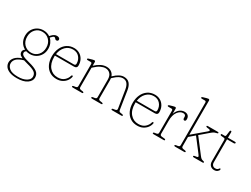

<svg xmlns="http://www.w3.org/2000/svg" viewBox="-70 -1431 3123 2386"><g transform="rotate(30 1491.5 -238.0)"><path d="M246 1Q326 21 364.5 49Q403 77 403 128.5Q403 176 352.8 211.5Q302.5 247 208.5 247Q141.5 247 100.2 230Q59 213 40.2 185.5Q21.5 158 21.5 126.5Q21.5 88 52 53.5Q82.5 19 147.5 -2.5Q114.5 -17.5 104.2 -33Q94 -48.5 94 -65Q94 -93 121.5 -111.5Q82 -131.5 58 -171.2Q34 -211 34 -264Q34 -314 56.5 -352.5Q79 -391 117 -413Q155 -435 201 -435Q254.5 -435 295.5 -407L307 -420Q342.5 -459 379.5 -459Q399 -459 411.5 -450.8Q424 -442.5 424 -429.5Q424 -405.5 398.5 -405.5Q389 -405.5 383 -411.8Q377 -418 371.2 -424.2Q365.5 -430.5 356 -430.5Q343.5 -430.5 311.5 -395Q336.5 -372.5 351.2 -339Q366 -305.5 366 -264.5Q366 -214.5 343.5 -176Q321 -137.5 283.2 -115.5Q245.5 -93.5 199 -93.5Q170.5 -93.5 144.5 -102Q123.5 -88.5 123.5 -69.5Q123.5 -48.5 147.8 -33Q172 -17.5 246 1ZM197.5 -412.5Q138.5 -412.5 100.5 -370.5Q62.5 -328.5 62.5 -264.5Q62.5 -199 102.2 -157.5Q142 -116 202.5 -116Q262 -116 299.8 -158Q337.5 -200 337.5 -264Q337.5 -329.5 298 -371Q258.5 -412.5 197.5 -412.5ZM50 124Q50 163 87 193.8Q124 224.5 211 224.5Q284 224.5 329.2 197.5Q374.5 170.5 374.5 131Q374.5 90 342.8 67.5Q311 45 235 26Q201.5 17.5 176.5 9Q104.5 31 77.2 59.8Q50 88.5 50 124Z M795.5 -272Q795.5 -233 752.5 -233H479Q478.5 -224.5 478.5 -215.5Q478.5 -120.5 524.2 -67.8Q570 -15 641 -15Q700.5 -15 735 -46.5Q769.5 -78 778.5 -115.5Q781.5 -127.5 790.5 -127.5Q802.5 -127.5 800 -113Q794.5 -81.5 773.5 -53.5Q752.5 -25.5 718.5 -7.8Q684.5 10 639 10Q580.5 10 538 -18Q495.5 -46 472.8 -95.8Q450 -145.5 450 -210Q450 -274.5 473.5 -325.5Q497 -376.5 540.2 -405.8Q583.5 -435 641.5 -435Q685 -435 719.8 -415Q754.5 -395 775 -358.2Q795.5 -321.5 795.5 -272ZM638 -412Q576 -412 533.8 -368.8Q491.5 -325.5 481.5 -256H736.5Q763 -256 763 -280.5Q763 -335 729.2 -373.5Q695.5 -412 638 -412Z M948.5 -410.5V-358.5Q987.5 -395 1027.2 -415Q1067 -435 1107 -435Q1146 -435 1175 -416Q1204 -397 1216.5 -361L1222 -366Q1294.5 -435 1355.5 -435Q1408.5 -435 1437.2 -402.8Q1466 -370.5 1475.5 -310L1515.5 -52Q1517.5 -40.5 1522 -34Q1526.5 -27.5 1541.5 -25L1568 -21Q1582 -19 1582 -9Q1582 0 1568 0H1436Q1422 0 1422 -9Q1422 -19 1436 -21L1462.5 -25Q1492 -29.5 1488.5 -52L1448.5 -302.5Q1440 -356.5 1417 -384.5Q1394 -412.5 1351.5 -412.5Q1327.5 -412.5 1299.5 -398.2Q1271.5 -384 1234 -348.5L1222.5 -337.5Q1224.5 -324.5 1224.5 -310V-52Q1224.5 -40.5 1230 -34Q1235.5 -27.5 1250.5 -25L1277 -21Q1291 -19 1291 -9Q1291 0 1277 0H1145Q1131 0 1131 -9Q1131 -19 1145 -21L1171.5 -25Q1186.5 -27.5 1192 -34Q1197.5 -40.5 1197.5 -52V-302.5Q1197.5 -356.5 1171 -384.5Q1144.5 -412.5 1103 -412.5Q1072.5 -412.5 1036 -395.2Q999.5 -378 958 -338.5L948.5 -329.5V-52Q948.5 -40.5 954 -34Q959.5 -27.5 974.5 -25L1001 -21Q1015 -19 1015 -9Q1015 0 1001 0H869Q855 0 855 -9Q855 -19 869 -21L895.5 -25Q910.5 -27.5 916 -34Q921.5 -40.5 921.5 -52V-366.5Q921.5 -387.5 902.5 -387.5H860Q845.5 -387.5 845.5 -397.5Q845.5 -405.5 859.5 -409.5L907 -423.5Q924.5 -428.5 932 -428.5Q948.5 -428.5 948.5 -410.5Z M1955 -272Q1955 -233 1912 -233H1638.5Q1638 -224.5 1638 -215.5Q1638 -120.5 1683.8 -67.8Q1729.5 -15 1800.5 -15Q1860 -15 1894.5 -46.5Q1929 -78 1938 -115.5Q1941 -127.5 1950 -127.5Q1962 -127.5 1959.5 -113Q1954 -81.5 1933 -53.5Q1912 -25.5 1878 -7.8Q1844 10 1798.5 10Q1740 10 1697.5 -18Q1655 -46 1632.2 -95.8Q1609.5 -145.5 1609.5 -210Q1609.5 -274.5 1633 -325.5Q1656.5 -376.5 1699.8 -405.8Q1743 -435 1801 -435Q1844.5 -435 1879.2 -415Q1914 -395 1934.5 -358.2Q1955 -321.5 1955 -272ZM1797.5 -412Q1735.5 -412 1693.2 -368.8Q1651 -325.5 1641 -256H1896Q1922.5 -256 1922.5 -280.5Q1922.5 -335 1888.8 -373.5Q1855 -412 1797.5 -412Z M2108 -410.5V-338.5Q2125 -386 2156.5 -410.5Q2188 -435 2224.5 -435Q2259 -435 2277 -417.2Q2295 -399.5 2295 -368Q2295 -338.5 2275 -338.5Q2255.5 -338.5 2255.5 -366.5V-378Q2255.5 -412 2218 -412Q2175.5 -412 2141.8 -367.2Q2108 -322.5 2108 -236.5V-52Q2108 -40.5 2113.5 -33.5Q2119 -26.5 2134 -25L2174.5 -21Q2188.5 -19.5 2188.5 -9Q2188.5 0 2174.5 0H2028.5Q2014.5 0 2014.5 -9Q2014.5 -19 2028.5 -21L2055 -25Q2070 -27.5 2075.5 -34Q2081 -40.5 2081 -52V-366.5Q2081 -387.5 2062 -387.5H2019.5Q2005 -387.5 2005 -397.5Q2005 -405.5 2019 -409.5L2066.5 -423.5Q2084 -428.5 2091.5 -428.5Q2108 -428.5 2108 -410.5Z M2337.5 0Q2323.5 0 2323.5 -9Q2323.5 -19 2337.5 -21L2364 -25Q2379 -27.5 2384.5 -34Q2390 -40.5 2390 -52V-661Q2390 -682 2371 -682H2328.5Q2314 -682 2314 -692Q2314 -700 2328 -704L2375.5 -718Q2393 -723 2400.5 -723Q2417 -723 2417 -705V-216L2598.5 -370Q2612 -381.5 2610.8 -389.5Q2609.5 -397.5 2595.5 -399.5L2563.5 -404Q2549 -406 2549 -416Q2549 -425 2563 -425H2705.5Q2719.5 -425 2719.5 -416Q2719.5 -411.5 2715 -408.2Q2710.5 -405 2692.5 -401.5Q2676 -398 2663.5 -391Q2651 -384 2625 -362L2515 -268L2673.5 -61.5Q2689.5 -40.5 2700.2 -33Q2711 -25.5 2724 -23Q2737 -21 2741.5 -17.8Q2746 -14.5 2746 -9Q2746 0 2732 0H2605.5Q2591.5 0 2591.5 -9Q2591.5 -19 2605.5 -21L2632 -25Q2651 -28 2651.8 -36.2Q2652.5 -44.5 2632.5 -70L2494 -250.5L2417 -184.5V-52Q2417 -40.5 2422.5 -34Q2428 -27.5 2443 -25L2469.5 -21Q2483.5 -19 2483.5 -9Q2483.5 0 2469.5 0Z M2805.5 -399 2770.5 -402.5Q2760 -403.5 2757 -408Q2754 -412.5 2754 -416.5Q2754 -425 2764.5 -425H2804Q2818 -425 2820.5 -443L2828.5 -504Q2830 -517.5 2841.5 -517.5Q2852 -517.5 2852 -504.5V-425H2950.5Q2967 -425 2967 -415.5Q2967 -401.5 2945.5 -401.5H2852V-73.5Q2852 -46.5 2866.2 -31Q2880.5 -15.5 2903.5 -15.5Q2924.5 -15.5 2934.8 -23Q2945 -30.5 2949.8 -38.2Q2954.5 -46 2959.5 -46Q2968 -46 2968 -35Q2968 -21 2949.8 -5.5Q2931.5 10 2902 10Q2869 10 2847 -11.2Q2825 -32.5 2825 -74V-373Q2825 -385.5 2821.5 -391.8Q2818 -398 2805.5 -399Z"/></g></svg>

Font: Fraunces 144pt S100 Thin
Style: Regular
Weight: 100
Version: Version 1.000; ttfautohint (v1.8.3)